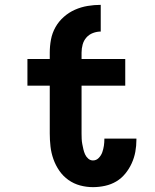

<svg xmlns="http://www.w3.org/2000/svg" viewBox="-20 -763 640 791"><path d="M185 -546Q185 -573 190 -600Q195 -627 208.5 -651Q222 -675 243 -693.5Q264 -712 289 -723Q314 -734 341 -738.5Q368 -743 395 -743V-633Q379 -633 363 -627Q347 -621 336 -608.5Q325 -596 320.5 -579.5Q316 -563 316 -546ZM363 8Q336 8 310 1Q284 -6 262 -21.5Q240 -37 224.5 -59.5Q209 -82 200 -107.5Q191 -133 188 -159.5Q185 -186 185 -213V-410H93V-520H185V-546H316V-520H496V-410H316V-213Q316 -202 316.5 -191Q317 -180 319 -169.5Q321 -159 323.5 -148Q326 -137 330.5 -127Q335 -117 343.5 -109.5Q352 -102 363 -102Q377 -102 387 -112.5Q397 -123 401.5 -136Q406 -149 408 -162.5Q410 -176 410 -190V-192H542V-187Q542 -162 537.5 -137.5Q533 -113 522.5 -90Q512 -67 496 -47.5Q480 -28 459 -15.5Q438 -3 413 2.5Q388 8 363 8Z"/></svg>

Font: Iosevka HT Extrabold Extended
Style: Regular
Weight: 800
Width: 7
Monospace: yes
Designer: Belleve Invis
Foundry: Belleve Invis
Version: Version 32.3.0; ttfautohint (v1.8.4)